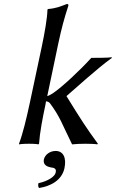

<svg xmlns="http://www.w3.org/2000/svg" viewBox="-20 -718 579 959"><path d="M128 -200C112 -126 95 -54 75 0V3C75 3 90 0 125 0C159 0 172 3 172 3L175 0C179 -57 192 -125 208 -200C208 -204 209 -208 210 -212C217 -211 224 -209 229 -203C280 -135 291 -96 340 3C356 1 390 0 407 0C424 0 458 1 466 3L469 0C411 -79 383 -123 312 -238C360 -279 463 -374 539 -429L538 -432C518 -429 463 -429 436 -429C380 -367 290 -283 244 -252C232 -245 224 -240 216 -238L271 -500C287 -575 301 -627 321 -688C323 -695 321 -698 314 -698C287 -688 261 -676 220 -673L217 -670C216 -627 204 -558 188 -482ZM258 36C229 36 204 55 199 79C194 106 217 115 233 118C251 120 263 124 258 144C255 162 223 186 172 197C170 206 170 215 175 221C234 212 289 182 302 122C313 70 296 36 258 36Z"/></svg>

Font: Libertinus Sans
Style: Italic
Weight: 400
Italic angle: -12°
Designer: Philipp H. Poll, Khaled Hosny
Foundry: Caleb Maclennan
Version: Version 7.050;RELEASE